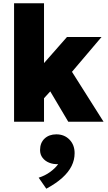

<svg xmlns="http://www.w3.org/2000/svg" viewBox="-20 -740 658 1167"><path d="M65.5 0V-720H247.5V-356.5L387 -515H597L417.5 -303.5L609.5 0H395L285.5 -184.5L247.5 -143V0ZM261.5 407 215 340Q253.5 328 284.8 305.2Q316 282.5 333.5 257.5Q304 259 279 249Q254 239 238.8 219.2Q223.5 199.5 223.5 172Q223.5 128 251 102.2Q278.5 76.5 322.5 76.5Q371 76.5 402.2 108.5Q433.5 140.5 433.5 191Q433.5 232 415 269.2Q396.5 306.5 358.5 340.8Q320.5 375 261.5 407Z"/></svg>

Font: Geologica ExtraBold
Style: Regular
Weight: 800
Designer: Sindre Bremnes, Frode Helland
Foundry: Monokrom Skriftforlag AS
Version: Version 1.010;gftools[0.9.28]